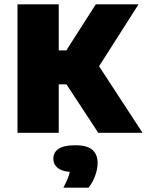

<svg xmlns="http://www.w3.org/2000/svg" viewBox="-20 -615 680 889"><path d="M435 0 236.5 -302.5 423.5 -595H621.5L422 -282L425.5 -328.5L640 0ZM61 0V-595H252V0ZM226.5 -224.5V-381.5H307V-224.5ZM273.5 254Q292 219.5 299.2 195.8Q306.5 172 306.5 146L342.5 182H329.5Q274 182 250.5 165Q227 148 227 119.5Q227 90.5 251.2 74Q275.5 57.5 329 57.5Q383.5 57.5 407.8 79Q432 100.5 432 139.5Q432 168 420.2 199.8Q408.5 231.5 389.5 254Z"/></svg>

Font: Encode Sans SC ExtraBold
Style: Regular
Weight: 800
Version: Version 3.002